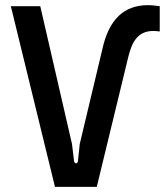

<svg xmlns="http://www.w3.org/2000/svg" viewBox="-20 -724 639 744"><path d="M193 0H355L477 -503C492 -565 516 -604 574 -604C584 -604 590 -603 599 -602V-700C584 -702 568 -704 553 -704C460 -704 402 -648 377 -535L289 -166L282 -99C281 -94 278 -91 275 -91C272 -91 268 -94 267 -99L259 -166L136 -700H22Z"/></svg>

Font: Finlandica Medium
Style: Regular
Weight: 500
Designer: Niklas Ekholm, Juho Hiilivirta, Jaakko Suomalainen
Foundry: Helsinki Type Studio
Version: Version 2.000;Glyphs 3.2 (3202)